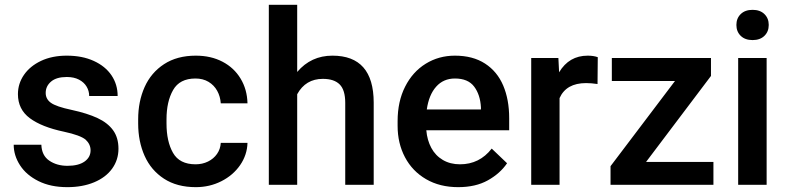

<svg xmlns="http://www.w3.org/2000/svg" viewBox="-20 -770 3283 800"><path d="M336.9 -188Q314.9 -206.5 246.6 -221.2Q153.8 -240.7 104.2 -277.6Q54.7 -314.5 54.7 -377.9Q54.7 -421.4 79.8 -458Q105 -494.6 151.1 -516.4Q197.3 -538.1 258.3 -538.1Q322.8 -538.1 370.8 -516.1Q418.9 -494.1 444.6 -456.1Q470.2 -418 470.2 -370.1H351.6Q351.6 -391.1 340.8 -409.2Q330.1 -427.2 309.1 -438.2Q288.1 -449.2 258.3 -449.2Q215.3 -449.2 192.9 -430.2Q170.4 -411.1 170.4 -382.8Q170.4 -357.4 191.9 -341.8Q213.9 -325.7 278.8 -312Q343.8 -297.9 386.2 -278.1Q428.7 -258.3 451.2 -227.3Q473.6 -196.3 473.6 -150.4Q473.6 -104 447.3 -67.4Q420.9 -30.8 372.3 -10.5Q323.7 9.8 260.3 9.8Q190.9 9.8 140.4 -15.4Q89.8 -40.5 63.5 -81.3Q37.1 -122.1 37.1 -167H152.3Q153.8 -122.1 185.3 -100.6Q216.8 -79.1 261.2 -79.1Q307.1 -79.1 332.3 -96.9Q357.4 -114.7 357.4 -143.6Q357.4 -168.9 336.9 -188Z M899.9 -174.8H1011.2Q1009.8 -124.5 980.5 -82Q951.2 -39.6 902.3 -14.9Q853.5 9.8 795.9 9.8Q717.3 9.8 663.3 -25.4Q609.4 -60.5 582.5 -120.6Q555.7 -180.7 555.7 -255.4V-272.9Q555.7 -347.2 582.5 -407.2Q609.4 -467.3 663.6 -502.7Q717.8 -538.1 795.9 -538.1Q858.9 -538.1 907 -512.9Q955.1 -487.8 982.4 -442.6Q1009.8 -397.5 1011.2 -339.4H899.9Q897.9 -368.2 885 -391.6Q872.1 -415 848.9 -429Q825.7 -442.9 794.4 -442.9Q728.5 -442.9 701.2 -394.8Q673.8 -346.7 673.8 -272.9V-255.4Q673.8 -180.7 700.9 -133.1Q728 -85.4 794.9 -85.4Q823.2 -85.4 846.7 -96.9Q870.1 -108.4 884.3 -128.7Q898.4 -148.9 899.9 -174.8Z M1218.3 -377.4V0H1100.1V-750H1218.3V-470.2Q1275.9 -538.1 1365.2 -538.1Q1536.6 -538.1 1537.1 -342.8V0H1418.5V-341.3Q1418.5 -395 1395.3 -418.2Q1372.1 -441.4 1325.2 -441.4Q1253.4 -441.4 1218.3 -377.4Z M2092.8 -89.8Q2063.5 -46.9 2012.7 -18.6Q1961.9 9.8 1889.2 9.8Q1812.5 9.8 1755.4 -23.4Q1698.2 -56.6 1667.5 -114.7Q1636.7 -172.9 1636.7 -245.6V-265.6Q1636.7 -347.2 1668 -408.9Q1699.2 -470.7 1753.7 -504.4Q1808.1 -538.1 1875.5 -538.1Q1950.2 -538.1 2001 -505.1Q2051.8 -472.2 2076.7 -413.6Q2101.6 -355 2101.6 -277.3V-227.1H1756.3Q1759.8 -186 1777.1 -153.8Q1794.4 -121.6 1825.2 -103.5Q1856 -85.4 1896.5 -85.4Q1978 -85.4 2028.8 -150.9ZM1758.3 -314H1983.9V-322.8Q1981 -375.5 1955.6 -409.2Q1930.2 -442.9 1875.5 -442.9Q1827.6 -442.9 1797.4 -408.9Q1767.1 -375 1758.3 -314Z M2311.5 -361.3V0H2193.4V-528.3H2306.6L2309.6 -468.8Q2351.1 -538.1 2428.7 -538.1Q2453.1 -538.1 2470.7 -531.7L2469.7 -419.9Q2443.8 -423.8 2421.9 -423.8Q2339.4 -423.8 2311.5 -361.3Z M2529.3 -432.6V-528.3H2942.4V-453.6L2671.9 -95.2H2952.6V0H2523.9V-77.6L2792.5 -432.6Z M3115.7 -729Q3147 -729 3165 -711.4Q3183.1 -693.8 3183.1 -666Q3183.1 -638.2 3165 -620.6Q3147 -603 3115.7 -603Q3084.5 -603 3066.4 -620.6Q3048.3 -638.2 3048.3 -666Q3048.3 -693.8 3066.4 -711.4Q3084.5 -729 3115.7 -729ZM3174.3 -528.3V0H3055.7V-528.3Z"/></svg>

Font: Mardoto Medium
Style: Regular
Weight: 500
Designer: Christian Robertson, Vahan Hovhannisyan
Foundry: Google
Version: Version 1.000